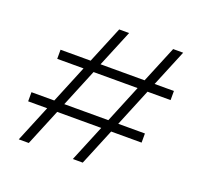

<svg xmlns="http://www.w3.org/2000/svg" viewBox="-124 -862 1057 1004"><g transform="rotate(20 404.0 -360.0)"><path d="M55.7 -254.4H182.6L269 -464.4H122.6V-515.1H290L374.5 -719.7H429.7L345.2 -515.1H590.3L674.8 -719.7H730.5L646 -515.1H753.4V-464.4H625L538.6 -254.4H687V-203.6H517.6L433.6 0H378.4L462.4 -203.6H217.3L133.3 0H77.6L161.6 -203.6H55.7ZM483.4 -254.4 569.8 -464.4H324.7L238.3 -254.4Z"/></g></svg>

Font: Reddit Sans Light
Style: Regular
Weight: 300
Designer: Stephen Hutchings
Foundry: Reddit
Version: Version 1.013